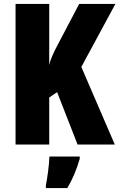

<svg xmlns="http://www.w3.org/2000/svg" viewBox="-20 -734 606 975"><path d="M563 0 393 -394 566 -714H382L267 -495C250 -462 236 -432 230 -404V-714H59V0H230V-239L270 -266L374 0ZM385 72V61H231C230 101 220 173 213 207V221H322C349 175 370 125 385 72Z"/></svg>

Font: Noto Sans Bengali ExtraCondensed Black
Style: Regular
Weight: 900
Width: 2
Designer: Joana Ranito - Universal Thirst; Jelle Bosma - Monotype Design Team
Foundry: Universal Thirst ehf.
Version: Version 3.000